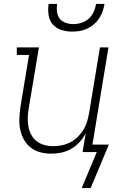

<svg xmlns="http://www.w3.org/2000/svg" viewBox="-20 -770 640 972"><path d="M345 -610Q317 -610 290.5 -618.5Q264 -627 247 -646.5Q230 -666 226 -694Q222 -722 226 -750H269Q266 -730 268.5 -710Q271 -690 282.5 -675.5Q294 -661 312.5 -654.5Q331 -648 351 -648Q372 -648 392.5 -654.5Q413 -661 429 -675.5Q445 -690 454 -709.5Q463 -729 466 -750H509Q506 -731 499.5 -712.5Q493 -694 482 -677Q471 -660 455 -646.5Q439 -633 420.5 -624.5Q402 -616 383 -613Q364 -610 345 -610ZM394 182 433 88 470 0H398L414 -95Q401 -71 382.5 -50.5Q364 -30 340.5 -16.5Q317 -3 291 2.5Q265 8 240 8Q212 8 184.5 1Q157 -6 136 -22.5Q115 -39 101.5 -62.5Q88 -86 82.5 -113Q77 -140 78 -168.5Q79 -197 83 -226L127 -492H65V-530H177L125 -219Q121 -196 120.5 -173Q120 -150 124 -128.5Q128 -107 138.5 -87.5Q149 -68 166 -55Q183 -42 204.5 -36Q226 -30 249 -30Q271 -30 293 -34.5Q315 -39 335.5 -49.5Q356 -60 373 -76.5Q390 -93 402 -112.5Q414 -132 420.5 -153.5Q427 -175 431 -197L486 -530H529L448 -38H531L439 182Z"/></svg>

Font: Iosevka Curly Slab XLtEx
Style: Italic
Weight: 200
Width: 7
Italic angle: -9°
Monospace: yes
Designer: Belleve Invis
Foundry: Belleve Invis
Version: Version 11.1.0; ttfautohint (v1.8.3)